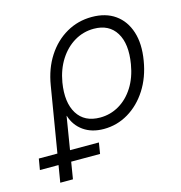

<svg xmlns="http://www.w3.org/2000/svg" viewBox="-200 -621 866 921"><g transform="rotate(-15 233.0 -160.5)"><path d="M-13.7 204.1 63 -258.3Q76.2 -339.4 115 -399.2Q153.8 -459 211.2 -491.9Q268.6 -524.9 337.4 -524.9Q406.7 -524.9 453.1 -491.9Q499.5 -459 518.8 -398.9Q538.1 -338.9 524.4 -257.8Q511.2 -177.7 472.7 -117.7Q434.1 -57.6 377.9 -24.2Q321.8 9.3 255.9 9.3Q196.3 9.3 155.5 -19.5Q114.7 -48.3 99.6 -97.7H98.6L49.3 204.1ZM252.9 -48.3Q303.7 -48.3 347.2 -73.7Q390.6 -99.1 420.4 -146Q450.2 -192.9 460.9 -257.8Q477.1 -355.5 442.4 -411.6Q407.7 -467.8 332 -467.8Q280.3 -467.8 236.1 -441.7Q191.9 -415.5 161.6 -368.2Q131.3 -320.8 120.6 -257.8Q105 -161.6 140.1 -105Q175.3 -48.3 252.9 -48.3ZM-92.3 120.1 -83 65.4H215.3L206.5 120.1Z"/></g></svg>

Font: Inter Display Light
Style: Italic
Weight: 300
Italic angle: -9.39999°
Designer: Rasmus Andersson
Foundry: rsms
Version: Version 4.000;git-a52131595